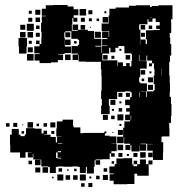

<svg xmlns="http://www.w3.org/2000/svg" viewBox="-20 -730 742 767"><path d="M418 -274H384V-308H387V-334H384V-368H386V-396H409H386V-425H385V-453H383V-483H353H323V-484H294V-511H292V-490H270V-512H291V-516H266V-546H291V-551H296V-571H291V-575H265V-605H241V-601H237V-579H239V-544H264V-518H238V-514H213V-512H232V-490H211V-481H184V-478H138V-488H118V-514H138V-517H117V-545H138V-554H145V-577H146V-604H144V-638H147V-665H163V-667H147V-695H163V-709H192V-710H250V-704H274V-693H293V-669H274V-659H289V-643H273V-658H269V-633H267V-607H291V-610H270V-632H292V-611H331V-606H356V-577H357V-575H385V-547H361V-544H384V-519H386V-546H409V-548H388V-574H409V-578H388V-604H414V-583H416V-606V-634V-606H386V-636H414V-668H417V-695H442V-700H480H495V-707H523V-709H579V-702H586V-706H613V-709H669V-653H663V-644H664V-598H658V-580H660V-554H664V-508H659V-483H656V-456V-428H658V-399H659V-363H658V-343H663V-315H665V-267H663V-239H656V-217H657V-185H628V-184H625V-162H632V-120H631V-91H591V-120H590V-128H568V-154H590V-155H565V-156H542V-154H564V-128H538V-150H537V-125H505V-150H501V-131H481V-151H500V-156H476V-182H474V-158H448V-184H472V-220H477V-245H500V-250H480V-272H498V-284H484V-298H498V-310H480V-332H500V-342H506V-361H501V-365H479V-363H448V-334H418H415V-308H418ZM324 -668H298V-694H324ZM141 -671H121V-691H141ZM349 -673H333V-689H349ZM107 -675H95V-687H107ZM405 -677H397V-685H405ZM412 -640H390V-662H412ZM140 -642H122V-660H140ZM579 -659H586V-660H579ZM109 -643H93V-659H109ZM319 -643H303V-659H319ZM347 -645H335V-657H347ZM540 -632H536V-611H541V-572H562V-554H567V-573H563V-609H592V-610H618V-614H604V-628H618V-642H602V-656H589V-643H573V-653H569V-633H540ZM376 -646H366V-656H376ZM115 -607H87V-635H115ZM81 -611H61V-631H81ZM560 -612H542V-630H560ZM320 -612H302V-630H320ZM588 -614H574V-628H588ZM138 -614H124V-628H138ZM343 -619H339V-623H343ZM383 -579H359V-603H383ZM82 -580H60V-602H82ZM112 -580H90V-602H112ZM261 -581H241V-601H261ZM139 -583H123V-599H139ZM559 -583H543V-599H559ZM86 -516H56V-544H54V-578H88V-544H86ZM262 -550H240V-572H262ZM540 -552V-571H539V-552ZM138 -554H124V-568H138ZM107 -555H95V-567H107ZM286 -556H276V-566H286ZM416 -516H389V-489H413H449V-466H451V-481H471V-466H484V-478H498V-465H505V-487H537V-510H535V-487H507V-514H504V-517H477V-545H503H475V-546H453V-539H441V-521H421V-539H416ZM111 -521H91V-541H111ZM465 -527H457V-535H465ZM114 -488H88V-514H114ZM262 -490H240V-512H262ZM410 -492H392V-510H410ZM500 -492H482V-510H500ZM567 -365H541V-364H564V-343H567V-365H593V-369H598V-394H623H594V-428H597V-455H595V-477H587V-465H575V-477H587V-488H568V-508H565V-487H537V-486H566V-456H540V-422H536V-401H541V-397H567ZM437 -495H425V-507H437ZM626 -428V-455H625V-428ZM560 -432H542V-450H560ZM585 -437H577V-445H585ZM591 -401H571V-421H591ZM556 -406H546V-416H556ZM591 -371H571V-391H591ZM538 -343V-361H536V-343ZM469 -343H453V-359H469ZM499 -343H483V-359H499ZM441 -311H421V-331H441ZM465 -317H457V-325H465ZM468 -284H454V-298H468ZM435 -287H427V-295H435ZM473 -249H449V-273H473ZM411 -251H391V-271H411ZM438 -254H424V-268H438ZM504 -252V-268H502V-252ZM82 -100H60V-121H21V-150H20V-192H27V-215H55V-192H62V-186H79V-193H84V-218H118V-216H146V-197H154V-208H168V-194H157V-192H182V-183H203V-161H208V-184H227V-185H205V-217H207V-245H230V-252H272V-225H275V-221H301V-198H313V-199H369H397V-205H405V-197H399V-188H418V-185H445V-157H425V-156H446V-126H425V-118H438V-104H424V-117H418V-94H389V-93H362V-90H380V-72H362V-90H358V-64H355V-37H327V-63H323V-39H299V-63H293V-65H268V-64H234V-65H209V-63H203V-39H179V-63H173V-65H145V-92H142V-70H120V-92H142V-93H113V-116H111V-101H91V-121H106V-122H82H61H82ZM112 -220H90V-242H112ZM201 -221H181V-241H201ZM49 -223H33V-239H49ZM168 -224H154V-238H168ZM18 -224H4V-238H18ZM136 -226H126V-236H136ZM465 -227H457V-235H465ZM73 -229H69V-233H73ZM471 -191H451V-211H471ZM197 -195H185V-207H197ZM76 -196H66V-206H76ZM433 -199H429V-203H433ZM597 -162V-172V-162ZM211 -156H229V-158H211ZM472 -130H450V-152H472ZM211 -122H224V-126H211ZM562 -100H540V-122H562ZM209 -99V-97H224V-100H210V-121H204V-99ZM590 -102H572V-120H590ZM529 -103H513V-119H529ZM469 -103H453V-119H469ZM495 -107H487V-115H495ZM488 6H434V-8H418V-34H434V-37H417V-65H438V-74H445V-97H474V-98H508V-73H513V-66H528V-74H539V-93H563V-74H573V-89H589V-73H574V-28H528V-36H517V5H488ZM528 -74H514V-88H528ZM108 -74H94V-88H108ZM436 -76H426V-86H436ZM172 -40H150V-62H172ZM141 -41H121V-61H141ZM228 -44H214V-58H228ZM408 -44H394V-58H408ZM286 -46H276V-56H286ZM254 -48H248V-54H254ZM323 -9H299V-33H323ZM233 -9H209V-33H233ZM411 -11H391V-31H411ZM260 -12H242V-30H260ZM290 -12H272V-30H290ZM378 -14H364V-28H378ZM345 -17H337V-25H345ZM194 -18H188V-24H194ZM349 17H333V1H349ZM318 16H304V2H318Z"/></svg>

Font: Rubik Storm
Style: Regular
Weight: 400
Designer: Hubert and Fischer, NaN
Foundry: Hubert and Fischer, NaN
Version: Version 2.201